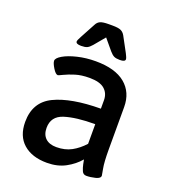

<svg xmlns="http://www.w3.org/2000/svg" viewBox="-133 -815 811 919"><g transform="rotate(20 272.5 -355.5)"><path d="M47 -142Q47 -243 131 -283.5Q215 -324 366 -325V-368Q366 -403 342 -424Q318 -445 265 -445Q224 -445 193.5 -435.5Q163 -426 141.5 -415.5Q120 -405 117 -405Q106 -405 91.5 -428.5Q77 -452 77 -464Q77 -478 103.5 -493.5Q130 -509 173.5 -519.5Q217 -530 266 -530Q365 -530 416.5 -487.5Q468 -445 468 -370V-156Q468 -89 474 -59Q480 -29 480 -25Q480 -11 455.5 -5Q431 1 410 1Q394 1 387.5 -14Q381 -29 377.5 -46Q374 -63 373 -69Q346 -37 305.5 -15Q265 7 211 7Q135 7 91 -31.5Q47 -70 47 -142ZM366 -146V-246Q269 -246 211 -227.5Q153 -209 153 -150Q153 -116 172.5 -97.5Q192 -79 228 -79Q272 -79 305 -97Q338 -115 366 -146ZM147 -588Q147 -594 159 -616L200 -692Q207 -706 220 -712Q233 -718 263 -718H282Q312 -718 325 -712Q338 -706 346 -692L387 -616Q389 -612 393.5 -602.5Q398 -593 398 -588Q398 -575 371 -575Q352 -575 341.5 -580Q331 -585 319 -599L273 -654L227 -599Q215 -585 204.5 -580Q194 -575 174 -575Q147 -575 147 -588Z"/></g></svg>

Font: Asap-Medium
Style: Regular
Weight: 500
Designer: Pablo Cosgaya
Foundry: Omnibus-Type
Version: Version 2.000; ttfautohint (v1.8)